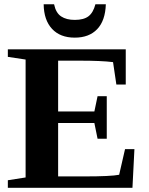

<svg xmlns="http://www.w3.org/2000/svg" viewBox="-20 -888 707 908"><path d="M17.1 -35.6 101.1 -48.8V-606.4L17.1 -619.1V-654.8H574.7V-488.3H530.3L514.6 -594.2Q460 -601.1 356.4 -601.1H254.9V-360.8H426.3L441.4 -433.1H484.9V-231.9H441.4L426.3 -306.2H254.9V-53.7H378.4Q504.4 -53.7 543.5 -61.5L571.3 -182.6H615.7L606.4 0H17.1ZM333.5 -710Q264.6 -710 226.1 -751.5Q187.5 -793 186.5 -867.7H235.8Q244.1 -827.1 269 -810.5Q293.9 -793.9 333.5 -793.9Q376 -793.9 398.4 -811Q420.9 -828.1 431.2 -867.7H480.5Q478 -790.5 439.7 -750.2Q401.4 -710 333.5 -710Z"/></svg>

Font: Liberation Serif
Style: Bold
Weight: 700
Designer: Steve Matteson
Foundry: Ascender Corporation
Version: Version 2.1.5